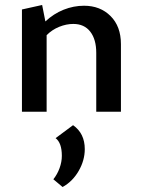

<svg xmlns="http://www.w3.org/2000/svg" viewBox="-20 -448 573 770"><path d="M465 -271V0H366V-236Q366 -290 342 -321Q318 -352 274 -352Q246 -352 217.5 -340.5Q189 -329 167 -307V0H68V-410L149 -428L162 -362Q195 -393 235 -409Q275 -425 317 -425Q382 -425 423.5 -383.5Q465 -342 465 -271ZM320 150Q320 195 295.5 237.5Q271 280 231 302L194 271Q210 251 219 226Q228 201 228 177Q228 125 203 106L273 54Q320 87 320 150Z"/></svg>

Font: Ysabeau Infant Semibold
Style: Regular
Weight: 600
Designer: Christian Thalmann (Catharsis Fonts)
Version: Version 0.003